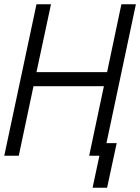

<svg xmlns="http://www.w3.org/2000/svg" viewBox="-33 -730 657 900"><path d="M-13 0 138 -710H206L138 -392H469L536 -710H604L466 -59H514L469 150H401L433 0H385L454 -326H124L55 0Z"/></svg>

Font: Geist Mono Light
Style: Italic
Weight: 300
Italic angle: -12°
Monospace: yes
Designer: Basement.studio, Andrés Briganti, Mateo Zaragoza
Foundry: Basement.studio, Vercel, Andrés Briganti, Guido Ferreyra, Mateo Zaragoza
Version: Version 1.500; ttfautohint (v1.8.4.7-5d5b)